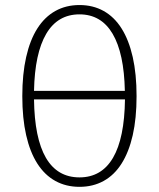

<svg xmlns="http://www.w3.org/2000/svg" viewBox="-20 -735 630 762"><path d="M295.5 -715Q349 -715 391.2 -691.5Q433.5 -668 462.5 -622Q491.5 -576 506.8 -508.5Q522 -441 522 -353.5Q522 -265.5 506.8 -198.5Q491.5 -131.5 462.5 -85.8Q433.5 -40 391.2 -16.8Q349 6.5 295.5 6.5Q242 6.5 199.8 -16.8Q157.5 -40 128.2 -85.8Q99 -131.5 83.8 -198.5Q68.5 -265.5 68.5 -353.5Q68.5 -441 83.8 -508.5Q99 -576 128.2 -622Q157.5 -668 199.8 -691.5Q242 -715 295.5 -715ZM295.5 -31Q383 -31 428.5 -108.8Q474 -186.5 476 -340.5H115Q117 -186.5 162.2 -108.8Q207.5 -31 295.5 -31ZM295.5 -678Q209 -678 163.5 -600.8Q118 -523.5 115 -374.5H475.5Q472.5 -523.5 427 -600.8Q381.5 -678 295.5 -678Z"/></svg>

Font: Lato Light
Style: Regular
Weight: 300
Designer: Lukasz Dziedzic
Foundry: tyPoland Lukasz Dziedzic
Version: Version 2.007; 2014-02-27